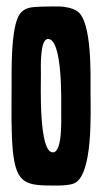

<svg xmlns="http://www.w3.org/2000/svg" viewBox="-20 -574 317 596"><path d="M170 -224C170 -203 174 -101 144 -101C100 -101 107 -309 107 -343C107 -362 103 -453 129 -453C175 -453 170 -258 170 -224ZM154 2C172 2 194 1 208 -4C270 -26 261 -229 261 -287C261 -340 266 -508 220 -539C206 -549 180 -554 163 -554C137 -554 111 -554 85 -552C60 -550 43 -540 34 -516C14 -465 16 -357 16 -300C16 -235 14 -168 20 -104C31 0 63 2 154 2Z"/></svg>

Font: DisSenso
Style: Regular
Weight: 400
Version: Version 1.150